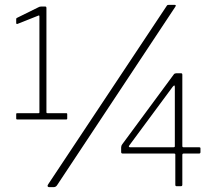

<svg xmlns="http://www.w3.org/2000/svg" viewBox="-20 -770 900 794"><path d="M254 -302Q258 -302 258 -299V-280Q258 -276 254 -276H51Q47 -276 47 -280V-299Q47 -302 51 -302H140Q143 -302 143 -305V-702Q143 -707 140 -706L52 -671Q47 -670 47 -675V-691Q47 -693 47.5 -694Q48 -695 50 -696L137 -739Q141 -741 143.5 -742Q146 -743 150 -743H167Q172 -743 172 -737V-306Q172 -302 176 -302H254ZM216 -4Q211 4 201 4H185Q178 4 177 0Q176 -4 180 -9L669 -745Q671 -749 674 -749.5Q677 -750 681 -750H701Q705 -750 706.5 -748.5Q708 -747 705 -742ZM700 -464Q701 -465 703.5 -466Q706 -467 709 -467H729Q734 -467 734 -461V-166Q734 -161 739 -161H803Q809 -161 809 -157V-141Q809 -135 803 -135H739Q734 -135 734 -129V-6Q734 0 728 0H710Q705 0 705 -6V-131Q705 -135 700 -135H488Q481 -135 481 -141V-160Q481 -163 482 -166.5Q483 -170 486 -174L700 -464ZM697 -161Q703 -161 703 -165V-409Q703 -416 701 -416.5Q699 -417 694 -411L515 -169Q509 -161 519 -161Z"/></svg>

Font: Libre Franklin Thin
Style: Regular
Weight: 100
Designer: Pablo Impallari, Rodrigo Fuenzalida, Nhung Nguyen
Foundry: Impallari Type
Version: Version 3.000